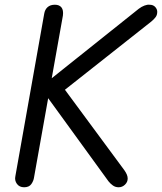

<svg xmlns="http://www.w3.org/2000/svg" viewBox="-20 -792 685 812"><path d="M482 0Q468 0 457.5 -7.5Q447 -15 439 -25L161 -408V-431L567 -755Q579 -764 591 -768.5Q603 -773 612 -772Q628 -772 636.5 -762.5Q645 -753 645 -742Q645 -729 638.5 -720Q632 -711 620 -701L225 -389L235 -439L506 -72Q513 -62 516.5 -53.5Q520 -45 520 -37Q520 -22 508.5 -11Q497 0 482 0ZM82 0Q62 0 51.5 -14.5Q41 -29 45 -47L167 -734Q170 -752 181.5 -762Q193 -772 212 -772Q231 -772 240 -760.5Q249 -749 246 -726L124 -42Q122 -27 112.5 -13.5Q103 0 82 0Z"/></svg>

Font: Edu VIC WA NT Beginner Medium
Style: Regular
Weight: 500
Designer: Tina and Corey Anderson
Foundry: Google for Education
Version: Version 1.003